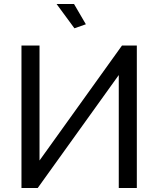

<svg xmlns="http://www.w3.org/2000/svg" viewBox="-20 -937 764 957"><path d="M177 -137 588 -710H662V0H572V-563L168 0H87V-710H177ZM262 -917H349L408 -816L351 -796Z"/></svg>

Font: Raleway Medium Alt1
Style: Regular
Weight: 500
Designer: Matt McInerney, Pablo Impallari, Rodrigo Fuenzalida
Foundry: Matt McInerney, Pablo Impallari, Rodrigo Fuenzalida
Version: Version 3.000g; ttfautohint (v1.5) -l 8 -r 28 -G 28 -x 14 -D